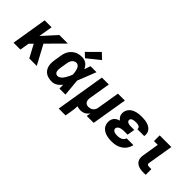

<svg xmlns="http://www.w3.org/2000/svg" viewBox="23 -1634 2690 2690"><g transform="rotate(45 1368.0 -289.0)"><path d="M23 0H159L182 -138L233 -190L335 0H483L329 -287L570 -530H401L213 -323L247 -530H110Z M786 8Q814 8 841 -2.5Q868 -13 890.5 -33Q913 -53 932 -76Q932 -38 932 0H1051Q1045 -64 1040 -127.5Q1035 -191 1028 -254Q1057 -323 1083 -392Q1109 -461 1137 -530H1018Q1002 -484 987 -439Q974 -467 954.5 -490.5Q935 -514 906 -526Q877 -538 845 -538Q813 -538 781.5 -531Q750 -524 721 -506Q692 -488 670.5 -461.5Q649 -435 637.5 -404.5Q626 -374 621 -343L603 -233Q597 -195 598 -158.5Q599 -122 612.5 -89.5Q626 -57 652 -34Q678 -11 713.5 -1.5Q749 8 786 8ZM786 -105Q768 -105 755 -116Q742 -127 737.5 -144Q733 -161 733.5 -178.5Q734 -196 737 -214L755 -324Q759 -348 768.5 -371Q778 -394 799.5 -409.5Q821 -425 844 -425Q864 -425 879.5 -413.5Q895 -402 903 -384.5Q911 -367 916 -348.5Q921 -330 923.5 -310.5Q926 -291 927 -272Q919 -250 909.5 -229.5Q900 -209 888.5 -189Q877 -169 863 -150Q849 -131 828.5 -118Q808 -105 786 -105ZM885 -554 1073 -705 989 -783 820 -615Z M1123 205H1259L1276 102Q1281 76 1283.5 49.5Q1286 23 1286 -4Q1302 2 1319.5 5Q1337 8 1354 8Q1379 8 1404 1Q1429 -6 1449.5 -23.5Q1470 -41 1485 -63L1474 0H1611L1699 -530H1562L1506 -191Q1502 -167 1487 -145.5Q1472 -124 1448 -114.5Q1424 -105 1400 -105Q1380 -105 1362.5 -113Q1345 -121 1336 -138Q1327 -155 1326 -174.5Q1325 -194 1329 -214L1381 -530H1244Z M1973 8Q2013 8 2054 -1Q2095 -10 2132 -34.5Q2169 -59 2193 -95.5Q2217 -132 2226 -173H2090Q2085 -149 2064.5 -132.5Q2044 -116 2020 -110.5Q1996 -105 1973 -105Q1957 -105 1941 -107Q1925 -109 1910.5 -115Q1896 -121 1886.5 -134Q1877 -147 1880 -164Q1883 -180 1897 -192.5Q1911 -205 1928 -210Q1945 -215 1962 -217Q1979 -219 1996 -219H2064L2083 -332H2015Q2000 -332 1986 -334Q1972 -336 1959 -341.5Q1946 -347 1938.5 -358.5Q1931 -370 1933 -385Q1935 -399 1948 -407.5Q1961 -416 1975 -419.5Q1989 -423 2002.5 -424Q2016 -425 2030 -425Q2044 -425 2057.5 -423Q2071 -421 2083 -415.5Q2095 -410 2102 -398.5Q2109 -387 2107 -373V-370H2242Q2243 -374 2244 -379Q2249 -411 2238.5 -440Q2228 -469 2205 -489Q2182 -509 2153.5 -519.5Q2125 -530 2093.5 -534Q2062 -538 2030 -538Q2002 -538 1973.5 -535Q1945 -532 1917 -523.5Q1889 -515 1863 -499Q1837 -483 1820.5 -457.5Q1804 -432 1799 -404Q1795 -380 1799 -356.5Q1803 -333 1816.5 -314.5Q1830 -296 1849 -283Q1824 -275 1801 -262Q1778 -249 1764 -227Q1750 -205 1746 -180Q1740 -145 1749.5 -111Q1759 -77 1782 -53Q1805 -29 1836.5 -15.5Q1868 -2 1902.5 3Q1937 8 1973 8Z M2593 0H2641V-113H2593Q2583 -113 2573.5 -116Q2564 -119 2559.5 -127.5Q2555 -136 2556 -146L2620 -530H2389V-417H2464L2423 -165Q2418 -136 2421.5 -107.5Q2425 -79 2441.5 -57Q2458 -35 2482.5 -22Q2507 -9 2535.5 -4.5Q2564 0 2593 0Z"/></g></svg>

Font: Iosevka Sparkle XBdObl
Style: Regular
Weight: 800
Italic angle: -9°
Designer: Belleve Invis
Foundry: Belleve Invis
Version: Version 4.5.0; ttfautohint (v1.8.3)